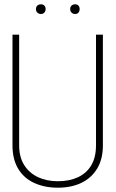

<svg xmlns="http://www.w3.org/2000/svg" viewBox="-20 -861 538 892"><path d="M170 -841Q160 -841 153.5 -835Q147 -829 147 -819Q147 -809 153.5 -802.5Q160 -796 170 -796Q180 -796 186 -802.5Q192 -809 192 -819Q192 -829 186 -835Q180 -841 170 -841ZM329 -841Q319 -841 312.5 -835Q306 -829 306 -819Q306 -809 312.5 -802.5Q319 -796 329 -796Q339 -796 344.5 -802.5Q350 -809 350 -819Q350 -829 344.5 -835Q339 -841 329 -841ZM458 -186V-700H426V-186Q426 -130 404 -93Q382 -56 342 -37.5Q302 -19 249 -19Q197 -19 156.5 -38Q116 -57 92.5 -94Q69 -131 69 -186V-700H38V-186Q38 -121 64.5 -77Q91 -33 139 -11Q187 11 249 11Q311 11 358 -11.5Q405 -34 431.5 -78Q458 -122 458 -186Z"/></svg>

Font: Advent Pro ExtraLight
Style: Regular
Weight: 250
Version: Version 3.000